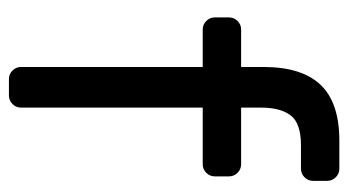

<svg xmlns="http://www.w3.org/2000/svg" viewBox="-195 -585 780 430"><g transform="rotate(90 195.0 -370.0)"><path d="M348 -520Q359 -520 367 -512Q375 -504 375 -493V-461Q375 -450 367 -442Q359 -434 348 -434H221V-27Q221 -16 213 -8Q205 0 194 0H157Q146 0 138 -8Q130 -16 130 -27V-434H46Q35 -434 27 -442Q19 -450 19 -461V-493Q19 -504 27 -512Q35 -520 46 -520H130V-570Q130 -656 170 -698Q210 -740 295 -740H358Q369 -740 377 -732Q385 -724 385 -713V-681Q385 -670 377 -662Q369 -654 358 -654H305Q256 -654 238.5 -631Q221 -608 221 -565V-520Z"/></g></svg>

Font: Hezaedrus
Style: Regular
Weight: 400
Designer: Hubert & Fischer
Foundry: Hubert & Fischer
Version: Version 1.10;September 3, 2019;FontCreator 11.5.0.2425 64-bi